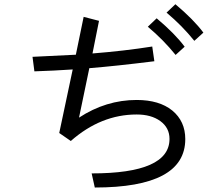

<svg xmlns="http://www.w3.org/2000/svg" viewBox="-20 -835 1040 891"><path d="M394.5 -518.6Q382.8 -460.9 346.7 -289.1Q471.7 -371.1 614.3 -371.1Q718.8 -371.1 779.3 -322.3Q839.8 -272.5 839.8 -189.5Q839.8 35.2 419.9 35.2Q415 13.7 405.3 -30.3Q766.6 -30.3 766.6 -190.4Q766.6 -242.2 723.6 -273.4Q681.6 -303.7 614.3 -303.7Q448.2 -303.7 308.6 -180.7Q291 -193.4 254.9 -217.8Q270.5 -292 317.4 -512.7Q229.5 -506.8 139.6 -503.9Q136.7 -526.4 130.9 -571.3Q300.8 -579.1 332 -581.1Q343.8 -639.6 368.2 -756.8Q385.7 -752 439.5 -738.3Q431.6 -700.2 409.2 -586.9Q556.6 -598.6 686.5 -619.1Q689.5 -596.7 696.3 -550.8Q515.6 -528.3 394.5 -518.6ZM752.9 -776.4Q763.7 -786.1 793.9 -815.4Q878.9 -744.1 923.8 -683.6Q910.2 -670.9 881.8 -645.5Q825.2 -715.8 752.9 -776.4ZM666 -710.9Q675.8 -720.7 707 -750Q792 -678.7 836.9 -618.2Q823.2 -605.5 794.9 -580.1Q738.3 -650.4 666 -710.9Z"/></svg>

Font: Gothic A1
Style: Regular
Weight: 400
Designer: HanYang I&C Co.,Ltd.
Version: Version 2.50